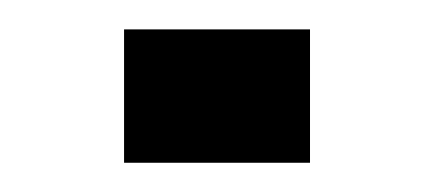

<svg xmlns="http://www.w3.org/2000/svg" viewBox="-20 -265 296 130"><path d="M64 -245.1H189.9V-154.8H64Z"/></svg>

Font: Halibut Exp
Style: Regular
Weight: 400
Width: 7
Designer: Matteo Maggi
Foundry: Collletttivo
Version: Version 3.080 | FøM Fix